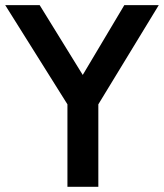

<svg xmlns="http://www.w3.org/2000/svg" viewBox="-25 -720 632 740"><path d="M234.9 0V-317.9L-4.9 -700.2H127.9L293.9 -431.2L454.1 -700.2H586.9L354 -317.9V0Z"/></svg>

Font: Cakra Normal
Style: Regular
Weight: 400
Designer: Lucia Kollert, Vojtech Kollert
Foundry: OoM Type
Version: Version 1.000;Glyphs 3.1.1 (3148)